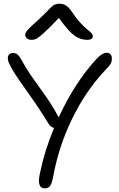

<svg xmlns="http://www.w3.org/2000/svg" viewBox="-20 -996 638 1030"><path d="M149.9 -782.2Q133.8 -782.2 124.5 -790.3Q115.2 -798.3 115.2 -810.1Q115.2 -820.3 128.7 -835.7Q142.1 -851.1 193.8 -897Q211.9 -913.6 230 -932.4Q248 -951.2 255.1 -958.5Q262.2 -965.8 272.9 -970.9Q283.7 -976.1 297.9 -976.1Q320.3 -976.1 335.9 -965.3Q351.6 -954.6 371.1 -924.8Q391.6 -894 413.6 -870.8Q435.5 -847.7 448.2 -838.1Q460.9 -828.6 469.5 -819.3Q478 -810.1 478 -800.8Q478 -792.5 470 -787.4Q461.9 -782.2 449.2 -782.2Q411.1 -782.2 379.4 -804.9Q347.7 -827.6 295.9 -899.9Q246.1 -846.7 215.8 -819.8Q185.5 -793 174.1 -787.6Q162.6 -782.2 149.9 -782.2ZM219.2 14.2Q175.8 14.2 194.8 -68.8Q217.8 -183.6 270 -310.1Q251.5 -312.5 236.8 -337.9Q189.5 -416 131.3 -496.8Q73.2 -577.6 47.9 -620.1Q31.2 -649.9 26.6 -661.1Q22 -672.4 22 -684.1Q22 -696.8 29.5 -704.3Q37.1 -711.9 49.8 -711.9Q63.5 -711.9 73 -704.3Q82.5 -696.8 92.8 -679.2Q124 -621.6 158.7 -573.5Q193.4 -525.4 227.8 -476.6Q262.2 -427.7 294.9 -366.2Q380.9 -553.2 498 -680.2Q528.3 -712.9 554.2 -712.9Q564.9 -712.9 572.5 -704.8Q580.1 -696.8 580.1 -683.1Q580.1 -665 573.5 -653.6Q566.9 -642.1 539.1 -613.8Q438 -504.9 366.5 -357.9Q294.9 -210.9 265.1 -47.9Q258.8 -11.7 248.8 1.2Q238.8 14.2 219.2 14.2Z"/></svg>

Font: Shantell Sans Normal
Style: Regular
Weight: 300
Designer: Stephen Nixon, Anya Danilova, Shantell Martin
Foundry: Arrow Type
Version: Version 1.006;[559af2be0]